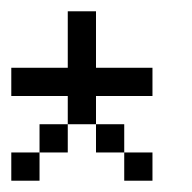

<svg xmlns="http://www.w3.org/2000/svg" viewBox="-20 -720 340 340"><path d="M150 -700H100V-600H0V-550H100V-500H50V-450H0V-400H50V-450H100V-500H150V-450H200V-400H250V-450H200V-500H150V-550H250V-600H150Z"/></svg>

Font: Analogue OS
Style: Regular
Weight: 400
Designer: AbFarid
Version: Version 1.000